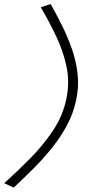

<svg xmlns="http://www.w3.org/2000/svg" viewBox="-49 -782 440 918"><path d="M16.5 115 -29 94Q33.5 38 95.5 -24.8Q157.5 -87.5 204.5 -158Q251.5 -228.5 268 -308Q285 -387.5 269 -463.5Q253 -539.5 218.5 -611Q184 -682.5 146 -747.5L193.5 -762.5Q220.5 -714 247.5 -660Q274.5 -606 294.8 -548Q315 -490 322 -428.5Q329 -367 315 -303Q301.5 -238.5 270.2 -181Q239 -123.5 197 -71.8Q155 -20 108.2 26.5Q61.5 73 16.5 115Z"/></svg>

Font: Commissioner Loud ExtraLight
Style: Italic
Weight: 200
Italic angle: -12°
Designer: Kostas Bartsokas
Foundry: Kostas Bartsokas
Version: Version 1.000; ttfautohint (v1.8.3)